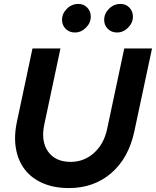

<svg xmlns="http://www.w3.org/2000/svg" viewBox="-20 -946 792 975"><path d="M662 -278Q633 -143 545 -67Q457 9 330 9Q255 9 198 -15.5Q141 -40 106.5 -84.5Q72 -129 61 -191Q50 -253 66 -328L145 -700H287L205 -314Q187 -229 224 -176.5Q261 -124 339 -124Q407 -124 457.5 -169.5Q508 -215 524 -291L611 -700H752ZM360 -781Q332 -781 313.5 -799.5Q295 -818 295 -845Q295 -877 319.5 -901.5Q344 -926 378 -926Q405 -926 423 -907.5Q441 -889 441 -862Q441 -830 416.5 -805.5Q392 -781 360 -781ZM574 -781Q546 -781 527.5 -799.5Q509 -818 509 -845Q509 -877 533.5 -901.5Q558 -926 592 -926Q619 -926 637 -907.5Q655 -889 655 -862Q655 -830 630.5 -805.5Q606 -781 574 -781Z"/></svg>

Font: Red Hat Display
Style: Bold Italic
Weight: 700
Italic angle: -12°
Designer: Pentagram / MCKL
Foundry: Pentagram / MCKL
Version: Version 1.003; Red Hat Display Bold Italic